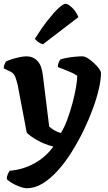

<svg xmlns="http://www.w3.org/2000/svg" viewBox="-34 -799 572 1019"><path d="M110 200Q93 200 70 191.5Q47 183 28 171.5Q9 160 2 151Q2 137 7.5 125Q13 113 18 107Q86 102 147.5 68.5Q209 35 249 -21Q202 -33 163.5 -55Q125 -77 108 -95L60 -347Q55 -368 48 -388.5Q41 -409 23 -418L-14 -436Q-14 -448 -10 -457.5Q-6 -467 -3 -472Q7 -478 27.5 -484.5Q48 -491 69.5 -495.5Q91 -500 106 -500Q141 -500 164 -476.5Q187 -453 193 -403L227 -128Q234 -120 252 -109Q270 -98 289 -93Q308 -123 323.5 -165.5Q339 -208 351 -253Q363 -298 369.5 -336.5Q376 -375 376 -397Q363 -406 343 -415Q323 -424 303.5 -431.5Q284 -439 273 -443Q273 -457 277.5 -467.5Q282 -478 286 -483Q299 -488 321 -492Q343 -496 365 -498Q387 -500 403 -500Q416 -500 432.5 -489.5Q449 -479 465 -464Q481 -449 491.5 -434.5Q502 -420 502 -412Q502 -376 490.5 -326.5Q479 -277 458 -220Q437 -163 409 -105Q380 -46 345.5 9Q311 64 272 107Q233 150 192 175Q151 200 110 200ZM194 -564Q179 -568 167.5 -577Q156 -586 151 -593Q186 -649 219 -691Q252 -733 277 -756Q302 -779 314 -779Q323 -779 337 -768.5Q351 -758 363.5 -741.5Q376 -725 382 -708Z"/></svg>

Font: Texturina 72pt ExtraBold
Style: Regular
Weight: 800
Designer: Guillermo Torres Carreño
Foundry: Omnibus-Type
Version: Version 1.002; ttfautohint (v1.8.3)